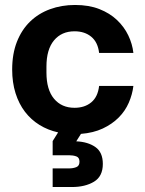

<svg xmlns="http://www.w3.org/2000/svg" viewBox="-20 -530 582 773"><path d="M29 -250Q29 -313 48 -361.5Q67 -410 101 -443Q135 -476 181.5 -493Q228 -510 282 -510Q338 -510 380 -493.5Q422 -477 451 -449.5Q480 -422 496.5 -387.5Q513 -353 517 -317H379Q374 -360 347.5 -382Q321 -404 280 -404Q228 -404 197.5 -367.5Q167 -331 167 -262V-238Q167 -169 197.5 -132.5Q228 -96 280 -96Q321 -96 347.5 -118Q374 -140 379 -184H517Q513 -150 498.5 -116.5Q484 -83 457.5 -56.5Q431 -30 393.5 -12.5Q356 5 306 9L287 39Q334 41 364 62Q394 83 394 130Q394 180 358.5 201.5Q323 223 269 223H192V148H258Q274 148 287 143Q300 138 300 121Q300 104 287 99.5Q274 95 258 95H192V38L214 3Q173 -6 139 -27Q105 -48 80.5 -80Q56 -112 42.5 -155Q29 -198 29 -250Z"/></svg>

Font: CyStack Display
Style: Bold
Weight: 700
Designer: Weizhong Zhang
Foundry: 本地遙控
Version: Version 1.000;Glyphs 3.1.2 (3151)